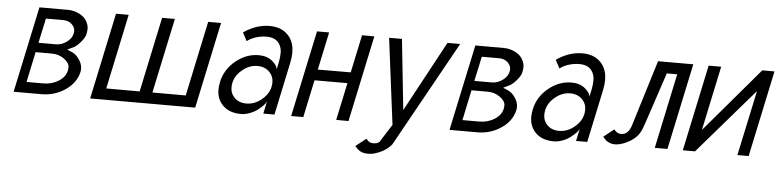

<svg xmlns="http://www.w3.org/2000/svg" viewBox="-44 -754 4713 1163"><g transform="rotate(5 2312.5 -172.5)"><path d="M44.9 0 156.2 -522.9H329.1Q366.2 -522.9 398.9 -506.1Q431.6 -489.3 444.8 -464.6Q458 -439.9 458 -421.4Q458 -402.8 453.9 -384.5Q449.7 -366.2 428.2 -339.8Q406.7 -313.5 386.7 -302.2L346.2 -282.7L380.9 -267.6Q399.9 -257.8 415 -238.3Q439.9 -206.1 439.9 -174.8Q439.9 -163.6 438 -155.3Q423.3 -87.9 358.9 -43.9Q294.4 0 213.9 0ZM168.9 -308.6H274.4Q309.6 -308.6 339.8 -330.6Q378.4 -358.9 378.4 -398.9Q378.4 -420.9 358.6 -439.7Q338.9 -458.5 305.7 -458.5H201.2ZM156.7 -250.5 117.7 -65.9H219.2Q271 -65.9 312 -91.3Q353 -116.7 361.8 -158.7Q363.3 -166 363.3 -176.3Q363.3 -203.6 329.6 -227.5Q297.4 -250.5 255.4 -250.5Z M1148.9 0H510.3L621.6 -524.9H698.7L602.1 -68.8L805.2 -68.4L901.9 -524.4H979.5L882.8 -68.8L1085.4 -68.4L1182.1 -524.4H1260.3Z M1580.6 -251Q1551.8 -284.2 1503.2 -284.2Q1454.6 -284.2 1412.6 -250Q1357.4 -205.6 1357.4 -141.1Q1357.4 -107.9 1377.4 -85Q1405.3 -51.8 1454.8 -51.8Q1504.4 -51.8 1546.4 -85.9Q1601.6 -130.4 1601.6 -193.8Q1601.6 -227.1 1580.6 -251ZM1505.4 -350.1Q1555.7 -350.1 1587.6 -323.5Q1619.6 -296.9 1620.1 -272.9L1629.9 -319.8Q1635.7 -347.7 1635.7 -376.5Q1635.7 -405.3 1622.1 -427.7Q1599.6 -465.8 1542 -465.8Q1509.8 -465.8 1477.3 -455.6Q1444.8 -445.3 1424.3 -428.2L1397.5 -479Q1474.1 -532.2 1555.7 -532.2Q1637.2 -532.2 1678.7 -476.1Q1706.1 -438.5 1706.1 -382.8Q1706.1 -354.5 1698.7 -319.8L1630.9 0H1563L1579.1 -76.2Q1571.8 -55.2 1529.8 -22.5Q1511.2 -7.8 1483.2 3.2Q1455.1 14.2 1428.2 14.2Q1348.1 14.2 1308.1 -36.1Q1279.8 -71.8 1279.8 -121.6Q1279.8 -142.1 1285.2 -168Q1301.8 -245.6 1365.7 -297.9Q1429.7 -350.1 1505.4 -350.1Z M1843.8 -524.4H1917.5L1868.7 -294.4L2068.8 -294.9L2117.7 -524.9L2192.4 -524.4L2081.1 0L2006.3 -0.5L2054.7 -228H1854.5L1806.2 0H1732.4Z M2282.2 -523.9H2360.4L2405.8 -95.2L2637.2 -523.9H2714.4L2357.9 117.7Q2356.9 119.6 2347.2 129.4Q2309.6 167 2252.4 182.6Q2237.8 186 2218.8 187H2213.4Q2175.8 187 2153.3 166Q2146.5 160.2 2135.7 147L2198.7 97.2L2210.9 110.4L2218.8 115.7L2228.5 119.6L2241.2 121.1Q2266.1 121.1 2279.3 109.4L2348.6 0Z M2695.3 0 2806.6 -522.9H2979.5Q3016.6 -522.9 3049.3 -506.1Q3082 -489.3 3095.2 -464.6Q3108.4 -439.9 3108.4 -421.4Q3108.4 -402.8 3104.2 -384.5Q3100.1 -366.2 3078.6 -339.8Q3057.1 -313.5 3037.1 -302.2L2996.6 -282.7L3031.2 -267.6Q3050.3 -257.8 3065.4 -238.3Q3090.3 -206.1 3090.3 -174.8Q3090.3 -163.6 3088.4 -155.3Q3073.7 -87.9 3009.3 -43.9Q2944.8 0 2864.3 0ZM2819.3 -308.6H2924.8Q2960 -308.6 2990.2 -330.6Q3028.8 -358.9 3028.8 -398.9Q3028.8 -420.9 3009 -439.7Q2989.3 -458.5 2956.1 -458.5H2851.6ZM2807.1 -250.5 2768.1 -65.9H2869.6Q2921.4 -65.9 2962.4 -91.3Q3003.4 -116.7 3012.2 -158.7Q3013.7 -166 3013.7 -176.3Q3013.7 -203.6 2980 -227.5Q2947.8 -250.5 2905.8 -250.5Z M3482.4 -251Q3453.6 -284.2 3405 -284.2Q3356.4 -284.2 3314.5 -250Q3259.3 -205.6 3259.3 -141.1Q3259.3 -107.9 3279.3 -85Q3307.1 -51.8 3356.7 -51.8Q3406.2 -51.8 3448.2 -85.9Q3503.4 -130.4 3503.4 -193.8Q3503.4 -227.1 3482.4 -251ZM3407.2 -350.1Q3457.5 -350.1 3489.5 -323.5Q3521.5 -296.9 3522 -272.9L3531.7 -319.8Q3537.6 -347.7 3537.6 -376.5Q3537.6 -405.3 3523.9 -427.7Q3501.5 -465.8 3443.8 -465.8Q3411.6 -465.8 3379.2 -455.6Q3346.7 -445.3 3326.2 -428.2L3299.3 -479Q3376 -532.2 3457.5 -532.2Q3539.1 -532.2 3580.6 -476.1Q3607.9 -438.5 3607.9 -382.8Q3607.9 -354.5 3600.6 -319.8L3532.7 0H3464.8L3481 -76.2Q3473.6 -55.2 3431.6 -22.5Q3413.1 -7.8 3385 3.2Q3356.9 14.2 3330.1 14.2Q3250 14.2 3210 -36.1Q3181.6 -71.8 3181.6 -121.6Q3181.6 -142.1 3187 -168Q3203.6 -245.6 3267.6 -297.9Q3331.5 -350.1 3407.2 -350.1Z M3917.5 -524.4H4131.8L4020.5 0H3943.4L4040 -455.6H3976.6L3872.1 -141.1Q3857.9 -99.1 3845.7 -80.1Q3821.3 -42 3771 -18.6Q3690.9 19.5 3644 -20.5Q3639.2 -24.9 3626.5 -40L3689.5 -89.8L3695.3 -83L3702.1 -77.1L3710 -71.3L3719.7 -67.4L3732.4 -65.9Q3776.9 -65.9 3794.9 -126Z M4225.1 -524.4H4301.3L4218.3 -132.8L4551.3 -524.4H4625.5L4514.2 0H4445.8L4530.3 -396.5L4188 0H4113.8Z"/></g></svg>

Font: Tuffy
Style: Italic
Weight: 400
Italic angle: -12°
Designer: Thatcher Ulrich, Karoly Barta and Michael Everson
Version: Version 001.271